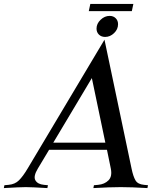

<svg xmlns="http://www.w3.org/2000/svg" viewBox="-44 -960 822 980"><path d="M432.6 0 435.5 -14.6 457 -16.6Q489.7 -19.5 509.8 -39.6Q529.8 -59.6 521.5 -100.1L502 -195.3H206.5L149.4 -100.1Q125 -59.6 136.7 -39.6Q148.4 -19.5 180.2 -16.6L200.7 -14.6L197.8 0Q116.7 -4.9 87.9 -4.9Q58.1 -4.9 -24.4 0L-21.5 -14.6L0 -16.6Q32.7 -19.5 52.7 -39.6Q73.2 -59.6 97.2 -100.1L489.3 -757.3L627.4 -100.1Q635.7 -59.6 647.5 -39.6Q659.2 -19.5 690.9 -16.6L711.4 -14.6L708.5 0Q627.4 -4.9 572.8 -4.9Q517.6 -4.9 432.6 0ZM493.7 -231.9 424.8 -561.5 228 -231.9ZM515.6 -878.9Q534.7 -878.9 546.6 -866.9Q558.6 -855 558.6 -836.4Q558.6 -810.5 538.3 -791Q518.1 -771.5 492.7 -771.5Q473.1 -771.5 460.9 -783.4Q448.7 -795.4 448.7 -814Q448.7 -839.4 469.5 -859.1Q490.2 -878.9 515.6 -878.9ZM636.7 -939.9 628.9 -903.3H409.2L417 -939.9Z"/></svg>

Font: Flanker
Style: Italic
Weight: 400
Italic angle: -12°
Designer: Flanker
Version: Version 2.027